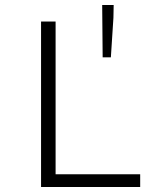

<svg xmlns="http://www.w3.org/2000/svg" viewBox="-20 -747 640 767"><path d="M390.1 -518.1 388.2 -727.1H434.1L433.1 -675.8L422.9 -518.1ZM144 0V-661.1H202.1V-50.8H540V0Z"/></svg>

Font: Office Code Pro Light
Style: Regular
Weight: 300
Designer: Nathan Rutzky & Paul D. Hunt
Foundry: Adobe Systems Incorporated
Version: Version 1.004;PS 001.004;hotconv 1.0.70;makeotf.lib2.5.58329